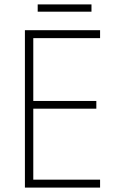

<svg xmlns="http://www.w3.org/2000/svg" viewBox="-20 -944 530 871"><path d="M395 -924H151V-891H395ZM434 -93V-129H131V-451H417V-486H131V-771H434V-807H93V-93Z"/></svg>

Font: Noto Sans Kannada UI SemiCondensed ExtraLight
Style: Regular
Weight: 200
Width: 4
Designer: Jelle Bosma - Monotype Design Team
Foundry: Monotype Imaging Inc.
Version: Version 2.005